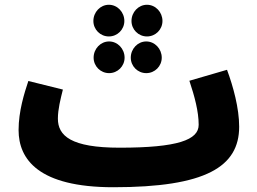

<svg xmlns="http://www.w3.org/2000/svg" viewBox="-20 -765 1077 806"><path d="M437 -612C473 -612 502 -641 502 -677C502 -714 473 -745 437 -745C401 -745 372 -714 372 -677C372 -641 401 -612 437 -612ZM597 -612C633 -612 662 -641 662 -677C662 -714 633 -745 597 -745C561 -745 532 -714 532 -677C532 -641 561 -612 597 -612ZM438 -458C474 -458 503 -487 503 -523C503 -560 474 -591 438 -591C402 -591 373 -560 373 -523C373 -487 402 -458 438 -458ZM594 -458C630 -458 659 -487 659 -523C659 -560 630 -591 594 -591C558 -591 529 -560 529 -523C529 -487 558 -458 594 -458ZM456 21C844 21 984 -65 984 -233C984 -311 959 -402 933 -472L775 -426C797 -360 814 -297 814 -241C814 -178 727 -145 482 -145C278 -145 223 -195 223 -267C223 -306 234 -349 244 -389L99 -425C82 -374 58 -298 58 -219C58 -96 142 21 456 21Z"/></svg>

Font: Noto Sans Arabic SemCond Blk
Style: Regular
Weight: 900
Width: 4
Designer: Monotype Design Team, Nadine Chahine, Nizar Qandah and Khaled Hosny
Foundry: Monotype Imaging Inc.
Version: Version 2.012